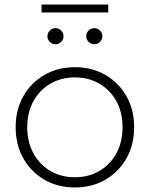

<svg xmlns="http://www.w3.org/2000/svg" viewBox="-20 -822 660 846"><path d="M310 4Q235 4 176 -30Q117 -64 83 -124Q49 -184 49 -261Q49 -339 83 -398.5Q117 -458 176 -492Q235 -526 310 -526Q385 -526 444 -492Q503 -458 537 -398.5Q571 -339 571 -261Q571 -184 537 -124Q503 -64 444 -30Q385 4 310 4ZM310 -41Q370 -41 417.5 -68.5Q465 -96 492.5 -146Q520 -196 520 -261Q520 -327 492.5 -376.5Q465 -426 417.5 -453.5Q370 -481 310 -481Q250 -481 202.5 -453.5Q155 -426 127.5 -376.5Q100 -327 100 -261Q100 -196 127.5 -146Q155 -96 202.5 -68.5Q250 -41 310 -41ZM225 -627Q210 -627 199.5 -637.5Q189 -648 189 -662Q189 -677 199.5 -687.5Q210 -698 225 -698Q239 -698 249.5 -687.5Q260 -677 260 -662Q260 -648 249.5 -637.5Q239 -627 225 -627ZM396 -627Q381 -627 370.5 -637.5Q360 -648 360 -662Q360 -677 370.5 -687.5Q381 -698 396 -698Q410 -698 420.5 -687.5Q431 -677 431 -662Q431 -648 420.5 -637.5Q410 -627 396 -627ZM163 -767V-802H457V-767Z"/></svg>

Font: Montserrat Light
Style: Regular
Weight: 300
Designer: Julieta Ulanovsky
Foundry: Julieta Ulanovsky
Version: Version 9.000; ttfautohint (v1.8.4.7-5d5b)